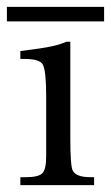

<svg xmlns="http://www.w3.org/2000/svg" viewBox="-22 -537 322 557"><path d="M-2 -517H280V-475H-2ZM182 -136Q182 -55 189 -42Q199 -23 240 -23H251V0H37V-23H53Q89 -23 100.5 -34Q112 -45 112 -84V-256Q112 -333 102 -350Q93 -366 50 -366H37V-389Q79 -394 112 -399.5Q145 -405 171 -416H182Z"/></svg>

Font: New Athena Unicode
Style: Regular
Weight: 400
Designer: J. Rusten 1997; rev. by R. Hancock 2001, 2002, rev. by D. Mastronarde 2002-2021
Foundry: GreekKeys New Athena Unicode
Version: Version 5.008